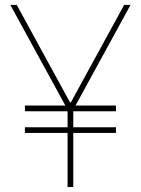

<svg xmlns="http://www.w3.org/2000/svg" viewBox="-20 -747 563 767"><path d="M272.7 0H250V-215.9H79.5V-238.6H250V-302.6H79.5V-325.3H241.1L21.3 -727.3H46.9L259.6 -338.1H263.1L475.9 -727.3H501.4L281.6 -325.3H443.2V-302.6H272.7V-238.6H443.2V-215.9H272.7Z"/></svg>

Font: Linik Sans Thin
Style: Regular
Weight: 100
Designer: Fonts by Rasmus Andersson / Changes by Cristiano Sobral with parts from Marc Monis
Foundry: rsms
Version: Version 3.020; ttfautohint (v1.6)